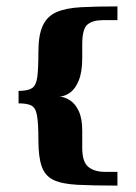

<svg xmlns="http://www.w3.org/2000/svg" viewBox="-20 -542 425 600"><path d="M237 -80Q237 -36 256 -20.5Q275 -5 307 -5Q314 -5 326 -5Q338 -5 347 -5Q347 -3 347 7Q347 17 347 26Q347 35 347 38Q271 38 222.5 35.5Q174 33 147.5 20.5Q121 8 110.5 -21.5Q100 -51 100 -104Q100 -158 95.5 -182Q91 -206 77.5 -212.5Q64 -219 38 -219Q38 -221 38 -230Q38 -239 38 -247.5Q38 -256 38 -258Q67 -258 80 -266.5Q93 -275 96.5 -301Q100 -327 100 -380Q100 -433 114 -462.5Q128 -492 157.5 -504.5Q187 -517 234 -519.5Q281 -522 347 -522Q347 -520 347 -510.5Q347 -501 347 -491.5Q347 -482 347 -479H301Q270 -479 253.5 -465.5Q237 -452 237 -404V-361Q237 -318 226.5 -291.5Q216 -265 199.5 -253Q183 -241 166 -240Q183 -239 199.5 -228Q216 -217 226.5 -194Q237 -171 237 -133Z"/></svg>

Font: Genos Thin SemiBold
Style: Regular
Weight: 600
Version: Version 1.010